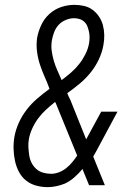

<svg xmlns="http://www.w3.org/2000/svg" viewBox="-20 -763 540 791"><path d="M177 8Q152 8 128.5 1.5Q105 -5 87 -19.5Q69 -34 58 -55Q47 -76 42 -99Q37 -122 36 -147Q35 -172 39 -197Q44 -227 57 -256Q70 -285 89.5 -310.5Q109 -336 133.5 -357Q158 -378 184 -397Q175 -422 164 -446.5Q153 -471 144.5 -497Q136 -523 132.5 -551Q129 -579 133 -608Q138 -634 150 -660Q162 -686 183.5 -705.5Q205 -725 232 -734Q259 -743 286 -743Q307 -743 326.5 -738.5Q346 -734 361.5 -722.5Q377 -711 388 -694.5Q399 -678 404 -659Q409 -640 409.5 -619Q410 -598 406 -577Q401 -548 387.5 -519Q374 -490 354 -465Q334 -440 309 -419Q284 -398 257 -379Q260 -372 263 -365Q266 -358 270 -351L335 -189L397 -303H464L383 -152Q378 -143 373.5 -134.5Q369 -126 364 -118L412 0H347L322 -61L320 -67Q305 -49 287 -33Q269 -17 248 -7Q231 0 212.5 4Q194 8 177 8ZM234 -433Q254 -448 272.5 -464Q291 -480 306 -499Q321 -518 332 -540Q343 -562 347 -585Q349 -597 349 -609Q349 -621 346.5 -632.5Q344 -644 340 -654.5Q336 -665 327.5 -673Q319 -681 308 -684.5Q297 -688 285 -688Q269 -688 251.5 -681Q234 -674 222 -661Q210 -648 203.5 -631.5Q197 -615 194 -598Q190 -575 193 -553.5Q196 -532 202 -511.5Q208 -491 217 -471.5Q226 -452 234 -433ZM191 -47Q207 -47 223.5 -53.5Q240 -60 253 -70.5Q266 -81 277 -94Q288 -107 298 -122L213 -330Q212 -333 210.5 -336.5Q209 -340 207 -343Q188 -328 170 -311.5Q152 -295 137.5 -275.5Q123 -256 113 -234Q103 -212 99 -190Q96 -173 97 -156Q98 -139 100.5 -122.5Q103 -106 110.5 -91.5Q118 -77 130 -66.5Q142 -56 158 -51.5Q174 -47 191 -47Z"/></svg>

Font: Iosevka Curly Slab Light
Style: Italic
Weight: 300
Italic angle: -9°
Monospace: yes
Designer: Belleve Invis
Foundry: Belleve Invis
Version: Version 22.1.2; ttfautohint (v1.8.4)